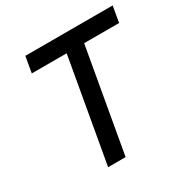

<svg xmlns="http://www.w3.org/2000/svg" viewBox="-159 -830 941 966"><g transform="rotate(-30 311.5 -346.5)"><path d="M196.3 0 302.2 -600.6H99.6L115.7 -693.4H623L606.9 -600.6H403.8L297.9 0Z"/></g></svg>

Font: Cascadia Mono
Style: Italic
Weight: 400
Italic angle: -10°
Monospace: yes
Designer: Aaron Bell
Foundry: Saja Typeworks
Version: Version 2404.023; ttfautohint (v1.8.4)